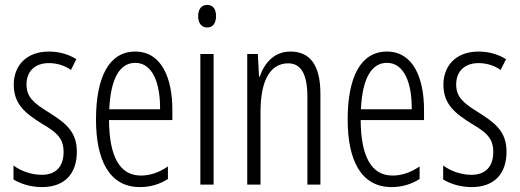

<svg xmlns="http://www.w3.org/2000/svg" viewBox="-20 -752 2116 782"><path d="M293 -134C293 -218 245 -252 179 -294C116 -333 88 -357 88 -408C88 -463 124 -495 179 -495C212 -495 244 -485 269 -467L291 -511C259 -531 221 -542 179 -542C88 -542 36 -485 36 -407C36 -327 84 -290 151 -248C211 -213 239 -189 239 -133C239 -74 208 -40 150 -40C107 -40 64 -56 35 -78V-21C61 -5 102 10 151 10C243 10 293 -44 293 -134Z M531 -542C424 -542 371 -438 371 -265C371 -102 424 10 550 10C593 10 631 -2 664 -23V-74C627 -49 591 -37 554 -37C467 -37 425 -115 424 -263H682V-305C682 -432 639 -542 531 -542ZM531 -496C603 -496 633 -410 632 -307H425C431 -435 469 -496 531 -496Z M824 -732C799 -732 787 -713 787 -686C787 -659 800 -640 824 -640C847 -640 860 -658 860 -686C860 -713 849 -732 824 -732ZM850 -532H796V0H850Z M1163 -542C1097 -542 1057 -496 1038 -440H1035L1030 -532H987V0H1041V-295C1041 -431 1084 -494 1154 -494C1205 -494 1232 -452 1232 -357V0H1285V-370C1285 -488 1242 -542 1163 -542Z M1556 -542C1449 -542 1396 -438 1396 -265C1396 -102 1449 10 1575 10C1618 10 1656 -2 1689 -23V-74C1652 -49 1616 -37 1579 -37C1492 -37 1450 -115 1449 -263H1707V-305C1707 -432 1664 -542 1556 -542ZM1556 -496C1628 -496 1658 -410 1657 -307H1450C1456 -435 1494 -496 1556 -496Z M2043 -134C2043 -218 1995 -252 1929 -294C1866 -333 1838 -357 1838 -408C1838 -463 1874 -495 1929 -495C1962 -495 1994 -485 2019 -467L2041 -511C2009 -531 1971 -542 1929 -542C1838 -542 1786 -485 1786 -407C1786 -327 1834 -290 1901 -248C1961 -213 1989 -189 1989 -133C1989 -74 1958 -40 1900 -40C1857 -40 1814 -56 1785 -78V-21C1811 -5 1852 10 1901 10C1993 10 2043 -44 2043 -134Z"/></svg>

Font: Noto Sans Lao Looped ExtraCondensed Light
Style: Regular
Weight: 300
Width: 2
Designer: Mark Frömberg, Ben Mitchell
Foundry: The Fontpad Ltd
Version: Version 1.002